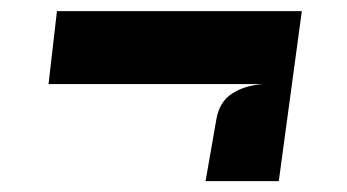

<svg xmlns="http://www.w3.org/2000/svg" viewBox="-20 -472 640 354"><path d="M359 -138 379 -252.5Q384.5 -284 407.5 -299.2Q430.5 -314.5 465 -317H69.5L85 -451.5H536.5L494 -138Z"/></svg>

Font: Spline Sans Mono
Style: Italic
Weight: 400
Italic angle: -4°
Monospace: yes
Designer: Eben Sorkin, Mirko Velimirovic
Foundry: Sorkin Type
Version: Version 1.004